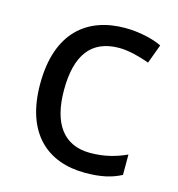

<svg xmlns="http://www.w3.org/2000/svg" viewBox="-88 -623 657 710"><g transform="rotate(15 240.0 -268.0)"><path d="M300 10C361 10 402 0 438 -19V-97C401 -80 357 -66 299 -66C198 -66 146 -137 146 -266C146 -400 197 -469 304 -469C341 -469 388 -456 420 -444L447 -517C415 -533 360 -546 306 -546C162 -546 55 -463 55 -265C55 -75 157 10 300 10Z"/></g></svg>

Font: Noto Sans Hebrew Droid Medium
Style: Regular
Weight: 500
Designer: Monotype Design Team
Foundry: Monotype Imaging Inc.
Version: Version 1.100